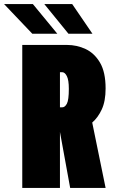

<svg xmlns="http://www.w3.org/2000/svg" viewBox="-83 -920 553 940"><path d="M26 0V-700H245Q293.5 -700 336.5 -679.8Q379.5 -659.5 406.8 -613Q434 -566.5 434 -487Q434 -424.5 415.2 -384.2Q396.5 -344 368.5 -320L434 0H260.5L210.5 -274V0ZM210.5 -394.5H221.5Q235 -394.5 244.5 -412.5Q254 -430.5 254 -485Q254 -528.5 244.2 -547.5Q234.5 -566.5 221.5 -566.5H210.5ZM252 -755 134 -900H270.5L369.5 -755ZM75 -755 -63 -900H78L197.5 -755Z"/></svg>

Font: Trispace Condensed ExtraBold
Style: Regular
Weight: 800
Width: 3
Designer: Tyler Finck
Foundry: Etcetera Type Company
Version: Version 1.210; ttfautohint (v1.8.3)